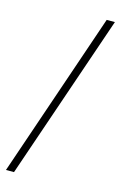

<svg xmlns="http://www.w3.org/2000/svg" viewBox="-142 -845 679 1081"><g transform="rotate(15 197.0 -304.5)"><path d="M9.8 176.8 338.9 -786.1H386.7L56.6 176.8Z"/></g></svg>

Font: Taipei Sans TC Beta Light
Style: Regular
Weight: 300
Designer: JT Foundry
Foundry: JT Foundry
Version: Version 1.000